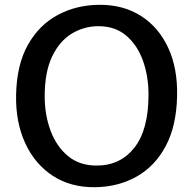

<svg xmlns="http://www.w3.org/2000/svg" viewBox="-20 -771 804 799"><path d="M379 8Q275.5 10 200 -39.2Q124.5 -88.5 84.5 -176.2Q44.5 -264 47 -377Q49.5 -501.5 96.2 -584.5Q143 -667.5 220.8 -709Q298.5 -750.5 394 -751Q493 -751.5 566.5 -704.8Q640 -658 679.8 -572.5Q719.5 -487 717 -372Q714.5 -247.5 670 -163.8Q625.5 -80 550 -37Q474.5 6 379 8ZM382 -82Q481 -82 539.5 -156.8Q598 -231.5 598 -377Q598 -454 574.8 -518.8Q551.5 -583.5 505.2 -622.8Q459 -662 390 -662Q329.5 -662 278.5 -631Q227.5 -600 196.8 -535.5Q166 -471 166 -370Q166 -293.5 190.2 -227.8Q214.5 -162 262.5 -122Q310.5 -82 382 -82Z"/></svg>

Font: Koeln Type Sans
Style: Regular
Weight: 400
Designer: Eben Sorkin
Foundry: Eben Sorkin
Version: Version 2.001